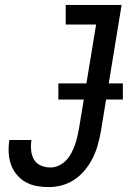

<svg xmlns="http://www.w3.org/2000/svg" viewBox="-20 -755 540 783"><path d="M179 8Q153 8 129 3.5Q105 -1 84.5 -12.5Q64 -24 48.5 -42.5Q33 -61 25 -83.5Q17 -106 15.5 -131Q14 -156 18 -181V-184H108V-182Q105 -162 107 -141.5Q109 -121 118.5 -104.5Q128 -88 146.5 -80Q165 -72 186 -72Q203 -72 219.5 -79.5Q236 -87 249 -100.5Q262 -114 270.5 -130Q279 -146 285 -162.5Q291 -179 295 -196Q299 -213 302 -230L372 -655H248V-735H476L391 -217Q386 -190 378.5 -163Q371 -136 358.5 -111Q346 -86 327.5 -63Q309 -40 285 -23.5Q261 -7 233 0.5Q205 8 179 8ZM481 -349H218V-415H481Z"/></svg>

Font: Iosevka Term Curly Medium
Style: Italic
Weight: 500
Italic angle: -9°
Designer: Belleve Invis
Foundry: Belleve Invis
Version: Version 32.3.0